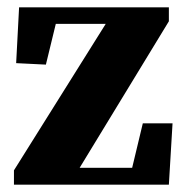

<svg xmlns="http://www.w3.org/2000/svg" viewBox="-20 -503 504 523"><path d="M18 0V-39L268 -438H132L105 -327L24 -331L32 -483H440V-445L197 -46H340L369 -167H450L440 0Z"/></svg>

Font: Source Serif 4
Style: Bold
Weight: 700
Designer: Frank Grießhammer
Foundry: Adobe
Version: Version 4.005;hotconv 1.1.0;makeotfexe 2.6.0